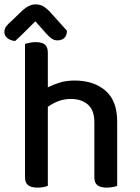

<svg xmlns="http://www.w3.org/2000/svg" viewBox="-52 -849 637 875"><path d="M378 -292Q378 -347 348.5 -372.5Q319 -398 271 -398Q239 -398 212.5 -387.5Q186 -377 166 -362V-2Q159 1 146.5 3.5Q134 6 119 6Q90 6 76 -5Q62 -16 62 -42V-649Q69 -651 82 -654Q95 -657 110 -657Q139 -657 152.5 -646Q166 -635 166 -609V-451Q189 -463 219.5 -472.5Q250 -482 288 -482Q375 -482 428.5 -436Q482 -390 482 -296V-2Q475 1 462 3.5Q449 6 435 6Q405 6 391.5 -5Q378 -16 378 -42ZM109 -752Q90 -733 66.5 -709.5Q43 -686 17 -662Q-4 -664 -18 -675Q-32 -686 -32 -703Q-32 -718 -24 -728.5Q-16 -739 0 -753L51 -802Q81 -829 110 -829Q129 -829 143 -821.5Q157 -814 172 -799L253 -709Q253 -688 241.5 -676.5Q230 -665 210 -665Q196 -665 184.5 -672.5Q173 -680 156 -699Z"/></svg>

Font: Baloo Bhai 2 Medium
Style: Regular
Weight: 500
Designer: Supriya Tembe, Noopur Datye and Ek Type
Foundry: Ek Type
Version: Version 1.640;PS 1.000;hotconv 16.6.51;makeotf.lib2.5.65220;